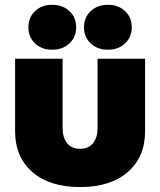

<svg xmlns="http://www.w3.org/2000/svg" viewBox="-20 -757 658 789"><path d="M309.1 11.7Q184.1 11.7 113 -50Q42 -111.8 42 -217.8V-515.6H237.3V-230.5Q237.3 -191.4 255.9 -168.5Q274.4 -145.5 309.1 -145.5Q343.8 -145.5 362.3 -168.5Q380.9 -191.4 380.9 -230.5V-515.6H576.2V-217.8Q576.2 -111.8 505.1 -50Q434.1 11.7 309.1 11.7ZM423.3 -552.7Q380.4 -552.7 352.8 -578.6Q325.2 -604.5 325.2 -645Q325.2 -685.5 352.8 -711.4Q380.4 -737.3 423.3 -737.3Q466.3 -737.3 493.9 -711.4Q521.5 -685.5 521.5 -645Q521.5 -604.5 493.9 -578.6Q466.3 -552.7 423.3 -552.7ZM194.3 -552.7Q151.4 -552.7 124 -578.6Q96.7 -604.5 96.7 -645Q96.7 -685.5 124 -711.4Q151.4 -737.3 194.3 -737.3Q237.8 -737.3 265.4 -711.4Q293 -685.5 293 -645Q293 -604.5 265.4 -578.6Q237.8 -552.7 194.3 -552.7Z"/></svg>

Font: Inter Display Black
Style: Regular
Weight: 900
Designer: Rasmus Andersson
Foundry: rsms
Version: Version 4.000;git-a52131595